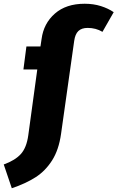

<svg xmlns="http://www.w3.org/2000/svg" viewBox="-106 -781 627 1025"><path d="M501 -716 441 -611Q406 -632 362 -632Q330 -632 312.5 -615.5Q295 -599 290 -562L220 -67Q208 19 172 75.5Q136 132 83.5 165.5Q31 199 -43 224L-86 97Q-25 75 5.5 41Q36 7 45 -59L93 -410H19L35 -533H110L116 -573Q127 -656 187 -708.5Q247 -761 346 -761Q393 -761 432.5 -748.5Q472 -736 501 -716Z"/></svg>

Font: Trujillo ExtraBold
Style: Italic
Weight: 800
Italic angle: -8°
Designer: Fira Sans original fonts by bBox Type GmbH, Carrois Corporate GbR, & Edenspiekermann AG / Changes by Cristiano Sobral
Foundry: Fira Sans original fonts by bBox Type GmbH, Carrois Corporate GbR, & Edenspiekermann AG / Changes by Cristiano Sobral
Version: Version 4.301;July 28, 2020;FontCreator 13.0.0.2655 64-bit